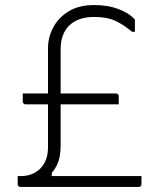

<svg xmlns="http://www.w3.org/2000/svg" viewBox="-20 -740 640 760"><path d="M70 -370H439Q443 -370 445 -368.5Q447 -367 448.5 -365Q450 -363 450 -359Q450 -354 450 -348.5Q450 -343 450 -338Q450 -333 450 -327H81Q78 -327 75.5 -328.5Q73 -330 71.5 -332.5Q70 -335 70 -338Q70 -344 70 -349Q70 -354 70 -359.5Q70 -365 70 -370ZM353 -673Q320 -673 295 -664Q270 -655 253 -638Q237 -622 228.5 -598.5Q220 -575 220 -545Q220 -497 220 -440.5Q220 -384 220 -329.5Q220 -275 220 -231Q220 -187 220 -165Q220 -139 215.5 -117Q211 -95 199 -75Q187 -55 163 -35L185 -85V-23L155 -43Q177 -43 213 -43Q249 -43 288 -43Q327 -43 358 -43Q389 -43 401 -43Q417 -43 442 -43Q467 -43 491.5 -43Q516 -43 528 -43H540Q540 -35 540 -27Q540 -19 540 -11Q540 -6 537 -3Q534 0 529 0Q527 0 502.5 0Q478 0 440.5 0Q403 0 360.5 0Q318 0 279.5 0Q241 0 214 0Q187 0 181 0H169Q159 0 136.5 0Q114 0 92 0Q70 0 61 0Q56 0 53 -3Q50 -6 50 -11Q50 -15 50 -19Q50 -23 50 -27Q50 -31 50 -35Q50 -39 50 -43H63Q94 -43 118 -56.5Q142 -70 156 -95Q170 -120 170 -156Q170 -176 170 -218Q170 -260 170 -314.5Q170 -369 170 -426Q170 -483 170 -532V-549Q170 -592 190.5 -631Q211 -670 251.5 -695Q292 -720 353 -720Q407 -720 448 -704.5Q489 -689 511 -666Q513 -665 513.5 -663Q514 -661 514 -658Q514 -653 514 -645.5Q514 -638 514 -630Q514 -622 514 -614H503Q467 -644 434.5 -658.5Q402 -673 353 -673Z"/></svg>

Font: Recursive Light
Style: Regular
Weight: 300
Version: Version 1.085